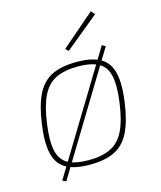

<svg xmlns="http://www.w3.org/2000/svg" viewBox="-115 -797 788 942"><g transform="rotate(-15 278.5 -326.5)"><path d="M445 -539 463 -530 104 61 86 52ZM304 -492Q382 -492 425 -467Q468 -442 481 -386.5Q494 -331 481 -238Q468 -146 440.5 -91Q413 -36 364 -12Q315 12 238 12Q160 12 117 -13Q74 -38 61 -93.5Q48 -149 61 -242Q74 -334 101.5 -389Q129 -444 178 -468Q227 -492 304 -492ZM304 -469Q236 -469 192 -447.5Q148 -426 123 -375.5Q98 -325 86 -238Q74 -152 84.5 -102.5Q95 -53 132.5 -32Q170 -11 238 -11Q306 -11 350 -32.5Q394 -54 419 -104.5Q444 -155 456 -242Q468 -328 457.5 -377.5Q447 -427 409.5 -448Q372 -469 304 -469ZM436 -714 453 -695 281 -554 267 -568Z"/></g></svg>

Font: Exo 2 Thin
Style: Italic
Weight: 250
Italic angle: -8°
Designer: Natanael Gama
Foundry: Natanael Gama
Version: Version 2.010